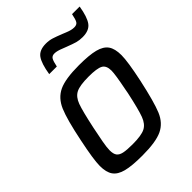

<svg xmlns="http://www.w3.org/2000/svg" viewBox="-210 -818 928 928"><g transform="rotate(-45 254.5 -354.0)"><path d="M28 -102Q28 -145 51 -255Q75 -373 97 -424.5Q119 -476 163.5 -497Q208 -518 301 -518Q371 -518 409.5 -508Q448 -498 464.5 -474.5Q481 -451 481 -407Q481 -363 458 -255Q432 -135 411 -84.5Q390 -34 346 -13Q302 8 209 8Q138 8 99.5 -2Q61 -12 44.5 -35.5Q28 -59 28 -102ZM373 -255 377 -277Q394 -362 394 -388Q394 -423 373 -434.5Q352 -446 295 -446Q235 -446 209 -433Q183 -420 170 -384.5Q157 -349 137 -255Q128 -212 121.5 -176.5Q115 -141 115 -122Q115 -97 124 -85Q133 -73 154 -68.5Q175 -64 214 -64Q274 -64 300 -77Q326 -90 339.5 -126Q353 -162 373 -255ZM262 -705Q284 -705 303 -699Q322 -693 352 -681Q357 -679 370.5 -673.5Q384 -668 394.5 -665.5Q405 -663 415 -663Q432 -663 439 -674Q446 -685 452 -716H504Q494 -654 474.5 -627.5Q455 -601 410 -601Q388 -601 370.5 -606Q353 -611 322 -623Q316 -625 302.5 -630.5Q289 -636 278 -639Q267 -642 257 -642Q241 -642 234 -630.5Q227 -619 221 -589H169Q179 -652 198 -678.5Q217 -705 262 -705Z"/></g></svg>

Font: Saira Semi Condensed
Style: Italic
Weight: 400
Width: 4
Italic angle: -12°
Designer: Hector Gatti with collaboration of the Omnibus-Type team
Foundry: Omnibus-Type
Version: Version 1.001; ttfautohint (v1.8)